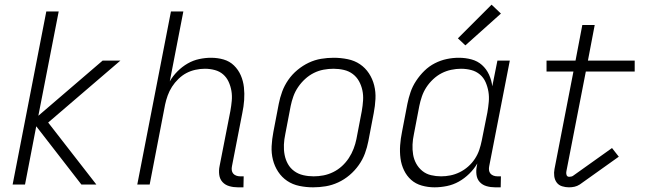

<svg xmlns="http://www.w3.org/2000/svg" viewBox="-20 -789 2790 821"><path d="M392 0H328L135 -249L87 0H34L178 -740H231L144 -294L419 -530H495L186 -265Z M997 12Q978 12 960.5 7Q943 2 931.5 -10.5Q920 -23 917.5 -41.5Q915 -60 919 -79L965 -314Q969 -336 971 -358Q973 -380 969.5 -400.5Q966 -421 957.5 -439.5Q949 -458 934 -471Q919 -484 898.5 -489.5Q878 -495 856 -495Q836 -495 815.5 -490.5Q795 -486 777 -476.5Q759 -467 743 -451.5Q727 -436 715.5 -418Q704 -400 697 -380.5Q690 -361 686 -342L620 0H567L711 -740H764L706 -441Q719 -464 739 -484Q759 -504 782.5 -517.5Q806 -531 832 -536.5Q858 -542 882 -542Q911 -542 936.5 -534.5Q962 -527 980.5 -509Q999 -491 1009.5 -467Q1020 -443 1023 -416Q1026 -389 1024 -361Q1022 -333 1016 -305L972 -79Q970 -70 971 -61.5Q972 -53 977 -47Q982 -41 990 -38Q998 -35 1007 -35H1022L1021 12Z M1319 12Q1289 12 1260 6Q1231 0 1208 -15.5Q1185 -31 1169.5 -54.5Q1154 -78 1147 -106Q1140 -134 1141.5 -164Q1143 -194 1149 -225L1172 -345Q1177 -371 1186.5 -397Q1196 -423 1212.5 -447Q1229 -471 1252 -490Q1275 -509 1300.5 -521Q1326 -533 1353 -537.5Q1380 -542 1407 -542Q1437 -542 1466.5 -536Q1496 -530 1519 -514.5Q1542 -499 1557.5 -475.5Q1573 -452 1580 -424Q1587 -396 1585.5 -366Q1584 -336 1578 -305L1555 -185Q1550 -159 1540.5 -133Q1531 -107 1514 -83Q1497 -59 1474.5 -40Q1452 -21 1426 -9Q1400 3 1373 7.5Q1346 12 1319 12ZM1321 -35Q1342 -35 1363 -39Q1384 -43 1404.5 -53Q1425 -63 1442 -78.5Q1459 -94 1471.5 -113Q1484 -132 1492 -153Q1500 -174 1504 -194L1527 -314Q1531 -337 1532.5 -359.5Q1534 -382 1529.5 -403Q1525 -424 1515 -442Q1505 -460 1488.5 -472.5Q1472 -485 1450.5 -490Q1429 -495 1406 -495Q1385 -495 1363.5 -491Q1342 -487 1322 -477Q1302 -467 1285 -451.5Q1268 -436 1255 -417Q1242 -398 1234.5 -377Q1227 -356 1223 -336L1200 -216Q1195 -193 1194 -170.5Q1193 -148 1197 -127Q1201 -106 1211 -88Q1221 -70 1238 -57.5Q1255 -45 1276.5 -40Q1298 -35 1321 -35Z M1838 12Q1810 12 1783.5 4.5Q1757 -3 1738 -20Q1719 -37 1707.5 -61Q1696 -85 1692.5 -112Q1689 -139 1691 -167.5Q1693 -196 1699 -225L1722 -345Q1727 -370 1735.5 -395Q1744 -420 1759.5 -443.5Q1775 -467 1795 -486.5Q1815 -506 1839.5 -518.5Q1864 -531 1890 -536.5Q1916 -542 1942 -542Q1970 -542 1996 -535Q2022 -528 2041 -511Q2060 -494 2071 -470Q2082 -446 2085 -420L2107 -530H2160L2072 -79Q2070 -70 2071 -61.5Q2072 -53 2077 -47Q2082 -41 2090 -38Q2098 -35 2107 -35H2122L2121 12H2097Q2078 12 2060.5 7Q2043 2 2031.5 -10.5Q2020 -23 2017.5 -41.5Q2015 -60 2019 -79L2021 -90Q2007 -66 1986.5 -46Q1966 -26 1942 -12.5Q1918 1 1891 6.5Q1864 12 1838 12ZM1866 -35Q1886 -35 1906 -39Q1926 -43 1945.5 -52.5Q1965 -62 1982 -77Q1999 -92 2011 -110.5Q2023 -129 2029.5 -148.5Q2036 -168 2040 -188L2064 -308Q2068 -331 2070 -353.5Q2072 -376 2068.5 -397Q2065 -418 2056.5 -437.5Q2048 -457 2032 -470.5Q2016 -484 1995 -489.5Q1974 -495 1951 -495Q1931 -495 1909.5 -490.5Q1888 -486 1868.5 -476Q1849 -466 1832 -450Q1815 -434 1803 -415.5Q1791 -397 1784 -376.5Q1777 -356 1773 -336L1750 -216Q1745 -193 1744 -171Q1743 -149 1746.5 -128Q1750 -107 1760 -89Q1770 -71 1786 -58Q1802 -45 1823 -40Q1844 -35 1866 -35Z M1970 -595 1938 -625 2082 -769 2122 -731Z M2413 12Q2398 12 2383.5 7.5Q2369 3 2360.5 -8.5Q2352 -20 2350 -35.5Q2348 -51 2351 -66L2432 -483H2317V-530H2441L2470 -682H2523L2494 -530H2694V-483H2485L2402 -57Q2400 -49 2402.5 -41Q2405 -33 2414 -33Q2418 -33 2422.5 -34Q2427 -35 2430 -37L2597 -156L2626 -119L2459 0Q2448 7 2436.5 9.5Q2425 12 2413 12Z"/></svg>

Font: Lode Dark Term
Style: Italic
Weight: 400
Italic angle: -11°
Monospace: yes
Designer: Belleve Invis
Foundry: Belleve Invis
Version: Version 29.2.0